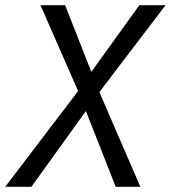

<svg xmlns="http://www.w3.org/2000/svg" viewBox="-30 -720 658 740"><path d="M507 -700H608L353 -365L511 0H416L301 -292L91 0H-10L271 -369L126 -700H221L322 -443Z"/></svg>

Font: Jost*
Style: Italic
Weight: 400
Italic angle: -10°
Version: Version 3.7